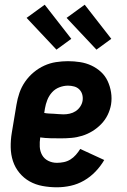

<svg xmlns="http://www.w3.org/2000/svg" viewBox="-20 -788 540 816"><path d="M222 8Q191 8 161 2.5Q131 -3 106 -17Q81 -31 62.5 -53.5Q44 -76 35 -103.5Q26 -131 25.5 -162Q25 -193 30 -223L50 -343Q54 -368 62.5 -393Q71 -418 86.5 -440.5Q102 -463 123 -480.5Q144 -498 168 -509Q192 -520 218 -524Q244 -528 269 -528Q295 -528 320.5 -524Q346 -520 368.5 -509.5Q391 -499 409 -482.5Q427 -466 437.5 -443.5Q448 -421 452 -395.5Q456 -370 452 -344Q448 -321 437.5 -299.5Q427 -278 410 -260.5Q393 -243 372.5 -230.5Q352 -218 329.5 -211Q307 -204 284 -202Q261 -200 239 -200Q217 -200 194.5 -200.5Q172 -201 151 -204Q148 -184 149 -164.5Q150 -145 159 -129Q168 -113 185 -104.5Q202 -96 222 -96Q236 -96 251 -99Q266 -102 279 -110Q292 -118 302.5 -130Q313 -142 321 -155L423 -108Q408 -82 386 -59Q364 -36 337 -20.5Q310 -5 280.5 1.5Q251 8 222 8ZM250 -302Q263 -302 276.5 -305Q290 -308 301.5 -315.5Q313 -323 321 -335Q329 -347 331 -360Q333 -374 329.5 -386.5Q326 -399 317 -408Q308 -417 295 -420.5Q282 -424 269 -424Q251 -424 232.5 -417Q214 -410 201 -395.5Q188 -381 181 -363Q174 -345 171 -327L168 -308Q178 -306 188.5 -305.5Q199 -305 209 -304.5Q219 -304 229.5 -303Q240 -302 250 -302ZM390 -577 263 -712 340 -768 453 -623ZM220 -577 93 -712 170 -768 283 -623Z"/></svg>

Font: Iosevka SS04 Extrabold
Style: Italic
Weight: 800
Italic angle: -9°
Monospace: yes
Designer: Belleve Invis
Foundry: Belleve Invis
Version: Version 19.0.0; ttfautohint (v1.8.4)